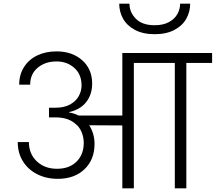

<svg xmlns="http://www.w3.org/2000/svg" viewBox="-20 -1030 1180 1050"><path d="M1020 -1010Q1020 -966 999 -928Q978 -890 934 -866.5Q890 -843 826 -843Q762 -843 718 -866.5Q674 -890 653 -928Q632 -966 632 -1010H688Q688 -963 723 -927.5Q758 -892 826 -892Q872 -892 903.5 -909Q935 -926 950 -953Q965 -980 965 -1010ZM1140 -686H999V0H936V-686H712V0H649V-344L468 -345Q497 -299 497 -243Q497 -157 442 -104.5Q387 -52 296 -52Q233 -52 183 -77.5Q133 -103 105 -148.5Q77 -194 77 -253H138Q138 -189 181 -148Q224 -107 292 -107Q359 -107 398.5 -146Q438 -185 438 -249Q438 -275 429 -300.5Q420 -326 402 -345H400L399 -347Q358 -388 285 -388H248V-441H285Q331 -441 363 -458.5Q395 -476 410.5 -504Q426 -532 426 -563Q426 -623 386.5 -658.5Q347 -694 289 -694Q227 -694 186 -659.5Q145 -625 145 -567H85Q85 -622 111.5 -663.5Q138 -705 184 -727Q230 -749 289 -749Q375 -749 429.5 -700.5Q484 -652 484 -573Q484 -514 452 -472.5Q420 -431 358 -417V-415Q387 -410 410 -398H649V-740H1140Z"/></svg>

Font: Fz Poppins Light
Style: Regular
Weight: 300
Designer: Ninad Kale (Devanagari), Jonny Pinhorn (Latin)
Foundry: Indian Type Foundry
Version: Vit hóa bi Vntype.Com & FontZin.Com